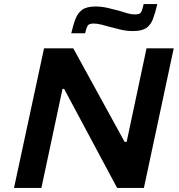

<svg xmlns="http://www.w3.org/2000/svg" viewBox="-20 -926 880 946"><path d="M49 0 197 -688H341L594 -227H604L702 -688H836L689 0H557L296 -488H288L184 0ZM331 -762Q341 -805 352.5 -834Q364 -863 386 -878.5Q408 -894 451 -894Q480 -894 510.5 -887Q541 -880 567 -873Q589 -866 607.5 -860.5Q626 -855 645 -855Q669 -855 675 -865.5Q681 -876 688 -906H755Q745 -862 733.5 -832Q722 -802 700 -787.5Q678 -773 635 -773Q603 -773 574.5 -780Q546 -787 519 -794Q499 -800 478.5 -805Q458 -810 441 -810Q419 -810 412.5 -800Q406 -790 399 -762Z"/></svg>

Font: Saira Expanded SemiBold
Style: Italic
Weight: 600
Width: 7
Italic angle: -12°
Designer: Hector Gatti with collaboration of the Omnibus-Type team
Foundry: Omnibus-Type
Version: Version 1.101